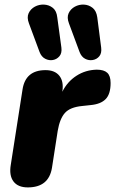

<svg xmlns="http://www.w3.org/2000/svg" viewBox="-20 -806 501 835"><path d="M101 9Q58 9 38.5 -17Q19 -43 27 -90L78 -417Q91 -501 178 -501Q219 -501 238.5 -476Q258 -451 251 -407Q273 -451 312.5 -476.5Q352 -502 401 -503Q432 -503 446.5 -489.5Q461 -476 461 -445Q461 -397 439.5 -375Q418 -353 374 -349L337 -345Q285 -340 262.5 -315Q240 -290 231 -237L206 -76Q192 9 101 9ZM326 -580 280 -704Q270 -730 278.5 -748.5Q287 -767 305.5 -777Q324 -787 345 -786Q366 -785 382.5 -772Q399 -759 403 -731L420 -599Q423 -575 412 -561.5Q401 -548 383.5 -545Q366 -542 350 -550.5Q334 -559 326 -580ZM152 -580 106 -704Q96 -730 104.5 -748.5Q113 -767 131.5 -777Q150 -787 171.5 -786Q193 -785 209.5 -772Q226 -759 229 -731L247 -599Q250 -575 238.5 -561.5Q227 -548 210 -545Q193 -542 176.5 -550.5Q160 -559 152 -580Z"/></svg>

Font: Nunito Black
Style: Italic
Weight: 900
Italic angle: -9°
Designer: Vernon Adams
Foundry: Vernon Adams
Version: Version 3.601; ttfautohint (v1.8.2.53-6de2)